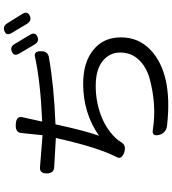

<svg xmlns="http://www.w3.org/2000/svg" viewBox="34 -912 931 1040"><g transform="rotate(-90 500.0 -392.5)"><path d="M346 -773Q391 -771 385 -739L361 -630Q574 -639 712 -669Q742 -676 742 -638Q743 -600 711 -594Q555 -566 346 -558Q311 -396 284 -322Q407 -408 565 -408Q682 -408 749 -353Q817 -299 817 -203Q817 -108 750 -44Q623 77 345 47Q300 44 289 4Q279 -36 314 -31Q449 -9 594 -48Q658 -66 696 -107Q735 -148 735 -207Q735 -266 688 -303Q642 -340 554 -340Q466 -340 388 -309Q310 -278 261 -220L248 -200Q230 -173 193 -186Q156 -200 167 -223Q222 -329 272 -556L114 -565Q81 -566 80 -605Q80 -644 113 -642L287 -628L299 -743Q302 -776 346 -773ZM739 -794Q766 -806 782 -778L831 -696Q848 -668 821 -656Q794 -644 778 -672L729 -755Q713 -783 739 -794ZM850 -834Q877 -846 894 -818L944 -738Q961 -710 934 -697Q907 -685 890 -713L841 -795Q824 -823 850 -834Z"/></g></svg>

Font: Swei Gothic CJK TC Regular
Style: Regular
Weight: 400
Version: Version 2.129